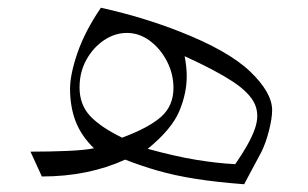

<svg xmlns="http://www.w3.org/2000/svg" viewBox="-20 -455 795 495"><path d="M58.6 -64Q107.9 -64 153.8 -65.9Q199.7 -67.9 222.2 -72.8Q189.5 -104.5 175 -142.1Q160.6 -179.7 160.6 -226.1Q160.6 -263.2 179.9 -319.1Q199.2 -375 240.2 -435.1Q300.8 -421.4 349.9 -406.2Q398.9 -391.1 442.4 -374Q568.4 -324.7 625 -270.5Q681.6 -216.3 681.6 -170.9Q681.6 -150.4 673.6 -118.7Q665.5 -86.9 654.3 -64L609.4 20Q538.1 14.6 484.4 6.1Q430.7 -2.4 387.2 -14.9Q343.8 -27.3 302.7 -43.5Q207.5 0 87.9 0ZM294.9 -100.1Q363.3 -125.5 395.3 -153.8Q427.2 -182.1 427.2 -228.5Q427.2 -264.6 410.4 -297.1Q393.6 -329.6 366.2 -349.9Q338.9 -370.1 307.1 -370.1Q276.4 -370.1 248.5 -351.6Q220.7 -333 202.9 -301.3Q185.1 -269.5 185.1 -229.5Q185.1 -185.5 211.9 -156.5Q238.8 -127.4 294.9 -100.1ZM360.8 -71.3Q432.1 -51.8 485.6 -43Q539.1 -34.2 586.4 -31.7Q622.6 -83.5 636.2 -120.4Q649.9 -157.2 637 -186.5Q624 -215.8 579.8 -244.9Q535.6 -273.9 456.1 -310.1Q461.4 -282.2 461.4 -258.3Q461.4 -213.4 441.7 -167.2Q421.9 -121.1 360.8 -71.3Z"/></svg>

Font: Pinar-DS3-FD Light
Style: Regular
Weight: 300
Designer: Amin Abedi
Version: Version 3.000